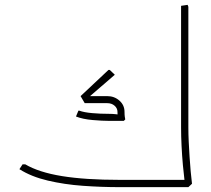

<svg xmlns="http://www.w3.org/2000/svg" viewBox="-20 -771 871 791"><path d="M473 0Q398 0 321.5 -5.5Q245 -11 177 -27Q109 -43 60 -74L73 -94H84Q140 -61 235.5 -45.5Q331 -30 473 -30H736V0ZM726 -321V-747L753 -751L756 -743V-321ZM743 0 741 -20Q737 -52 733.5 -90.5Q730 -129 728 -169.5Q726 -210 726 -247V-358L753 -362L756 -354V-247Q756 -218 757.5 -187Q759 -156 761 -125Q763 -94 765.5 -66Q768 -38 771 -14L756 0ZM640 0V-30H746V0ZM640 0Q630 0 625 -5Q620 -10 620 -15Q620 -21 625 -25.5Q630 -30 640 -30ZM330 -357 312 -375 427 -483H432L453 -463ZM430 -273Q402 -273 361.5 -276.5Q321 -280 293 -291L303 -315H307Q326 -308 359.5 -305Q393 -302 430 -302ZM329 -346 312 -375H404V-346ZM430 -273V-302Q444 -302 457 -300.5Q470 -299 470 -299V-273ZM468 -273Q467 -278 465.5 -287Q464 -296 464 -310H493Q493 -298 494 -291Q495 -284 496 -279L490 -273ZM464 -310Q464 -325 452 -335.5Q440 -346 422 -346H367V-350L370 -375H422Q451 -375 472 -356.5Q493 -338 493 -310Z"/></svg>

Font: Fustat ExtraLight
Style: Regular
Weight: 250
Designer: Mohamed Gaber, Khaled Hosny, Laura Garcia Mut
Foundry: Kief Type Foundry, Alif Type Foundry, Hard Type Foundry
Version: Version 1.007